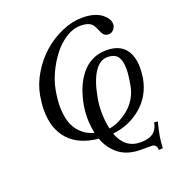

<svg xmlns="http://www.w3.org/2000/svg" viewBox="-149 -775 974 1074"><g transform="rotate(-20 338.0 -238.0)"><path d="M394 -23.9Q413.6 -26.9 435.5 -35.2Q457.5 -43.5 481.9 -59.1Q506.3 -74.7 526.9 -95Q547.4 -115.2 563.5 -144.5Q579.6 -173.8 585.9 -208Q597.2 -271 597.2 -305.2Q597.2 -355 578.9 -379.4Q560.5 -403.8 519 -403.8Q473.1 -403.8 439.9 -353Q406.7 -302.2 390.1 -207Q382.8 -171.4 382.8 -125Q382.8 -71.8 394 -23.9ZM530.8 107.9Q560.5 107.9 581.5 101.3Q602.5 94.7 614.3 82.5Q626 70.3 631.6 57.9Q637.2 45.4 640.1 28.8L661.1 30.8Q648.9 80.1 643.1 112.8Q638.2 145.5 636.2 181.2L611.8 183.1V178.2Q611.8 166 604 157Q596.2 147.9 584 147.9H520Q439.9 147.9 390.4 109.9Q340.8 71.8 317.9 8.8Q203.1 -2.4 143.6 -68.1Q84 -133.8 84 -244.1Q84 -281.2 91.8 -329.1Q103.5 -395.5 140.9 -457Q178.2 -518.6 228.8 -562.5Q279.3 -606.4 340.8 -632.8Q402.3 -659.2 460.9 -659.2Q543.9 -659.2 584 -621.1Q612.8 -595.7 612.8 -567.9V-561Q609.9 -544.9 598.6 -533Q587.4 -521 571.8 -521Q552.7 -521 543 -531Q533.2 -541 523.9 -564.9Q517.1 -583.5 507.8 -595.2Q498.5 -606.9 485.8 -612.1Q473.1 -617.2 462.4 -618.7Q451.7 -620.1 435.1 -620.1Q392.1 -620.1 348.9 -592.3Q305.7 -564.5 272.7 -521.2Q239.7 -478 215.8 -426.8Q192.9 -377 184.1 -328.1Q174.8 -275.9 174.8 -235.8Q174.8 -183.6 187.5 -143.1Q200.2 -102.5 230.5 -72.3Q260.7 -42 307.1 -29.8Q296.9 -76.2 296.9 -123Q296.9 -160.6 303.2 -195.8Q313 -249 330.1 -291.5Q348.1 -335 375 -369.1Q401.9 -403.3 440.4 -422.6Q479 -441.9 525.9 -441.9Q565.4 -441.9 594.5 -429.4Q623.5 -417 639.6 -395Q655.8 -373 663.3 -346.2Q670.9 -319.3 670.9 -287.1Q670.9 -258.3 666 -225.1Q647.9 -125 575.2 -63.2Q502.4 -1.5 402.8 9.8Q439.9 107.9 530.8 107.9Z"/></g></svg>

Font: Linux Libertine G
Style: Italic
Weight: 400
Italic angle: -12°
Designer: Philipp H. Poll
Foundry: Philipp H. Poll
Version: Version 5.1.3